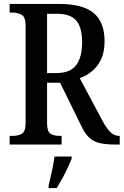

<svg xmlns="http://www.w3.org/2000/svg" viewBox="-20 -734 628 975"><path d="M29 0V-44H46Q72 -44 91 -55Q110 -66 110 -109V-604Q110 -647 90.5 -658.5Q71 -670 46 -670H29V-714H280Q401 -714 456 -667.5Q511 -621 511 -525Q511 -469 493 -432Q475 -395 446.5 -372Q418 -349 385 -337L498 -125Q519 -85 539 -64.5Q559 -44 584 -44H588V0H569Q520 0 488 -7Q456 -14 434.5 -33.5Q413 -53 395 -90L285 -314H219V-109Q219 -66 236.5 -55Q254 -44 281 -44H293V0ZM267 -363Q336 -363 366.5 -403Q397 -443 397 -520Q397 -594 367.5 -629Q338 -664 271 -664H219V-363ZM227 208Q235 175 243.5 136Q252 97 257 61H344V71Q336 92 323.5 119Q311 146 296 173Q281 200 268 221H227Z"/></svg>

Font: Noto Serif Lao Condensed Medium
Style: Regular
Weight: 500
Width: 3
Designer: Monotype Design Team
Foundry: Monotype Imaging Inc.
Version: Version 2.003; ttfautohint (v1.8.4.7-5d5b)